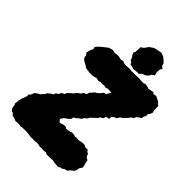

<svg xmlns="http://www.w3.org/2000/svg" viewBox="-268 -989 1124 1124"><g transform="rotate(45 293.5 -427.0)"><path d="M99 8 76 9 65 10 46 2 30 -1 20 -13 11 -15 1 -24 -5 -38V-50L-11 -63L-9 -71L-7 -91L-4 -106L4 -126L9 -141V-156L19 -164L26 -184L40 -195L55 -203L75 -225L81 -237L100 -252L111 -258L116 -272L131 -281L138 -297L157 -306L159 -317L172 -330L189 -344L193 -349L202 -361L224 -377L227 -387L248 -397L253 -415L259 -419L274 -438L285 -443L304 -461L312 -473L328 -477L343 -504L315 -507L299 -502L284 -505L273 -503L257 -504L241 -500L221 -504L208 -500L197 -497H172L148 -500L132 -504L130 -508L113 -517L105 -521L94 -529L86 -540L85 -554L74 -568L81 -595L89 -611L85 -625L99 -641L115 -655L129 -666L147 -680L174 -688L190 -683L216 -686H223L246 -681L263 -685L276 -679L288 -678H305L319 -680L338 -677L351 -678H375L396 -679L410 -678L423 -677H441L447 -682L469 -679L480 -674L516 -681L522 -673L543 -677L561 -668L577 -660L582 -651L594 -644L593 -632L594 -623L593 -608L598 -595L593 -579L584 -568V-551L577 -540L575 -526L548 -507L541 -491L529 -485L517 -469L504 -456L501 -451L482 -438L471 -420L454 -414L444 -402L443 -388L422 -383L415 -364L400 -357L394 -345L384 -336L357 -311L352 -299L335 -286L331 -275L314 -263L301 -251L289 -245L287 -231L272 -216L261 -210L244 -193L240 -181L253 -167L262 -169L278 -174L295 -175L306 -168L333 -172L345 -177L364 -176L375 -172L386 -174L406 -173L432 -178H449L465 -170L480 -172L490 -160L502 -153V-147L510 -134L525 -126L527 -110L531 -98L536 -77L524 -60L520 -40L514 -28L494 -12L485 0L465 6L455 14L442 16L431 23L400 21L380 17L372 18L347 19H331L319 13L302 16L286 14L269 15L258 12L242 10L229 13L215 12L194 13L173 10L157 8H136H120L109 12ZM336 -693 328 -697 305 -701 301 -713 290 -717 284 -735 277 -744 268 -761 274 -771 276 -799V-813L293 -825L311 -850L336 -867L357 -872L386 -877L410 -868L423 -857L438 -843L443 -825L457 -815L449 -802L447 -777L452 -757L435 -744L429 -732L415 -719L391 -708L378 -696L367 -697Z"/></g></svg>

Font: Winky Rough ExtraBold
Style: Italic
Weight: 800
Italic angle: -8.97852°
Designer: Simon Atzbach
Foundry: typofactur
Version: Version 1.206; ttfautohint (v1.8.4.7-5d5b)